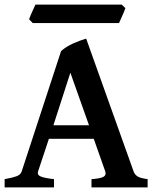

<svg xmlns="http://www.w3.org/2000/svg" viewBox="-20 -810 668 830"><path d="M0 0V-35.6Q33.2 -41.5 51 -47.9Q68.8 -54.2 73.7 -68.8L244.1 -589.4Q267.1 -609.4 297.1 -622.6Q327.1 -635.7 352.5 -643.1L557.6 -68.8Q562.5 -55.2 574.7 -47.4Q586.9 -39.6 618.2 -35.6V0H375.5V-35.6Q413.1 -38.1 426.8 -45.4Q440.4 -52.7 435.1 -68.8L385.3 -210H191.4L144.5 -68.8Q139.6 -53.7 156.5 -46.9Q173.3 -40 213.4 -35.6V0ZM210.9 -268.6H364.7L284.2 -495.6ZM121.6 -710.4 106 -726.1Q107.9 -733.4 113.3 -746.1Q118.7 -758.8 124.5 -771.2Q130.4 -783.7 133.3 -790H506.3L522 -774.9Q520 -768.1 514.4 -754.9Q508.8 -741.7 502.9 -729Q497.1 -716.3 494.6 -710.4Z"/></svg>

Font: David Libre
Style: Bold
Weight: 700
Designer: Ismar David, J. Victor Gaultney, Annie Olsen and Meir Sadan
Foundry: Monotype Imaging Inc. & SIL International
Version: Version 1.100; ttfautohint (v1.8.4.7-5d5b)